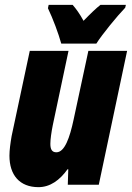

<svg xmlns="http://www.w3.org/2000/svg" viewBox="-20 -763 545 793"><path d="M233 -583H378C401 -620 465 -698 497 -731L500 -743H395C377 -729 354 -707 325 -677C310 -705 294 -727 280 -743H181L178 -729C199 -685 221 -626 233 -583ZM139 10C187 10 227 -19 259 -64H262L260 0H388L505 -553H345L284 -269C268 -194 247 -134 213 -134C194 -134 188 -147 188 -169C188 -187 192 -216 198 -246L263 -553H103L28 -201C23 -172 19 -143 19 -120C19 -40 61 10 139 10Z"/></svg>

Font: Noto Sans ExtraCondensed Black
Style: Italic
Weight: 900
Width: 2
Italic angle: -12°
Designer: Monotype Design Team
Foundry: Monotype Imaging Inc.
Version: Version 2.013